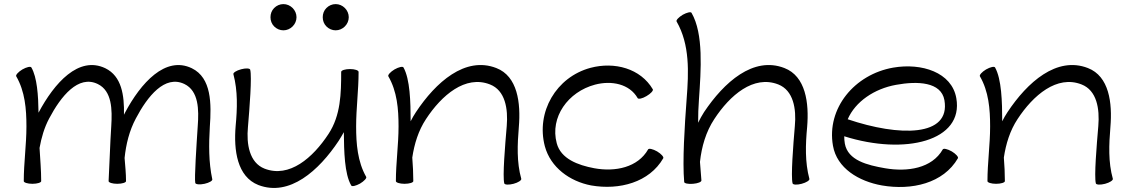

<svg xmlns="http://www.w3.org/2000/svg" viewBox="-20 -884 5499 937"><path d="M59 -512C102 -438 109 -352 109 -267C109 -178 96 -89 96 0C96 7 115 13 138 13C162 13 181 7 181 0C181 -54 176 -108 173 -162C182 -212 196 -261 220 -306C277 -414 362 -520 457 -474C527 -440 528 -349 523 -269C517 -179 515 -89 510 0C510 7 529 13 552 13C576 13 595 7 595 0C595 -38 591 -75 588 -113C595 -180 611 -246 643 -306C700 -414 784 -520 880 -474C950 -440 951 -349 945 -269C939 -176 928 -14 933 9C935 16 955 18 978 13C1001 8 1018 -2 1016 -9C998 -93 999 -179 1004 -265C1012 -377 1013 -504 916 -551C787 -613 667 -479 590 -334C588 -331 587 -327 585 -324C587 -419 574 -512 494 -551C364 -613 245 -479 168 -334C167 -418 161 -507 133 -555C129 -561 110 -557 89 -545C69 -533 56 -518 59 -512Z M1427 -800C1427 -817 1420 -833 1408 -845C1396 -857 1380 -864 1363 -864C1346 -864 1330 -857 1318 -845C1306 -833 1300 -817 1300 -800C1300 -783 1306 -767 1318 -755C1330 -743 1346 -736 1363 -736C1380 -736 1396 -743 1408 -755C1420 -767 1427 -783 1427 -800ZM1682 -800C1682 -817 1675 -833 1663 -845C1651 -857 1635 -864 1618 -864C1601 -864 1585 -857 1573 -845C1561 -833 1555 -817 1555 -800C1555 -783 1561 -767 1573 -755C1585 -743 1601 -736 1618 -736C1635 -736 1651 -743 1663 -755C1675 -767 1682 -783 1682 -800ZM1119 -522C1141 -440 1138 -354 1130 -269C1120 -151 1137 -22 1241 19C1393 77 1536 -51 1633 -197C1642 -211 1650 -225 1658 -239C1659 -146 1661 -35 1694 21C1697 28 1717 23 1737 12C1757 0 1771 -15 1767 -21C1725 -95 1718 -182 1718 -267C1718 -355 1730 -444 1730 -533C1730 -541 1711 -547 1688 -547C1665 -547 1645 -541 1645 -533C1645 -428 1643 -321 1583 -230C1507 -114 1392 -14 1271 -61C1197 -90 1182 -181 1190 -264C1198 -358 1210 -510 1201 -544C1199 -551 1179 -552 1157 -546C1134 -540 1117 -529 1119 -522Z M1875 -512C1918 -438 1925 -352 1925 -267C1925 -178 1912 -89 1912 0C1912 7 1931 13 1954 13C1978 13 1997 7 1997 0C1997 -38 1995 -77 1992 -115C2002 -182 2022 -247 2059 -303C2135 -419 2251 -519 2371 -472C2446 -443 2460 -353 2453 -269C2445 -175 2432 -23 2441 11C2443 18 2463 19 2486 13C2509 7 2525 -4 2524 -11C2501 -93 2505 -179 2512 -264C2522 -382 2506 -512 2402 -552C2250 -611 2106 -482 2010 -337C2000 -322 1992 -308 1984 -292C1984 -387 1981 -498 1949 -555C1945 -561 1926 -557 1905 -545C1885 -533 1872 -518 1875 -512Z M3166 -448C3106 -550 2979 -584 2862 -553C2694 -508 2595 -337 2639 -170C2667 -67 2760 1 2865 21C3003 45 3149 6 3217 -112C3220 -118 3207 -133 3187 -145C3166 -157 3147 -161 3143 -155C3093 -67 2983 -44 2880 -63C2800 -78 2717 -109 2697 -185C2663 -312 2752 -436 2884 -471C2964 -492 3052 -475 3092 -405C3096 -399 3115 -403 3135 -415C3156 -427 3169 -442 3166 -448Z M3282 -779C3347 -666 3341 -531 3331 -402C3321 -267 3310 -98 3319 4C3319 11 3339 15 3362 13C3386 11 3404 4 3403 -4C3401 -34 3398 -64 3396 -94C3404 -168 3425 -241 3466 -303C3542 -419 3657 -519 3778 -472C3852 -443 3867 -353 3859 -269C3851 -175 3839 -23 3848 11C3850 18 3870 19 3892 13C3915 7 3932 -4 3930 -11C3908 -93 3911 -179 3919 -264C3929 -382 3912 -512 3808 -552C3656 -611 3513 -482 3416 -337C3405 -320 3396 -303 3387 -285C3387 -322 3388 -360 3391 -398C3401 -543 3414 -719 3355 -821C3352 -828 3332 -823 3312 -812C3292 -800 3278 -785 3282 -779Z M4655 -112C4658 -118 4645 -133 4625 -145C4604 -157 4585 -161 4581 -155C4528 -62 4408 -44 4299 -63C4213 -78 4118 -101 4103 -183C4101 -195 4100 -206 4100 -219C4397 -125 4684 -196 4647 -405C4625 -531 4478 -578 4339 -554C4150 -521 4013 -355 4045 -173C4064 -63 4171 1 4284 21C4429 46 4584 11 4655 -112ZM4353 -470C4457 -489 4573 -485 4589 -395C4620 -215 4368 -217 4117 -302C4154 -388 4247 -451 4353 -470Z M4762 -512C4805 -438 4812 -352 4812 -267C4812 -178 4799 -89 4799 0C4799 7 4818 13 4841 13C4865 13 4884 7 4884 0C4884 -38 4882 -77 4879 -115C4889 -182 4909 -247 4946 -303C5022 -419 5138 -519 5258 -472C5333 -443 5347 -353 5340 -269C5332 -175 5319 -23 5328 11C5330 18 5350 19 5373 13C5396 7 5412 -4 5411 -11C5388 -93 5392 -179 5399 -264C5409 -382 5393 -512 5289 -552C5137 -611 4993 -482 4897 -337C4887 -322 4879 -308 4871 -292C4871 -387 4868 -498 4836 -555C4832 -561 4813 -557 4792 -545C4772 -533 4759 -518 4762 -512Z"/></svg>

Font: Nupuram Expanded Light
Style: Regular
Weight: 300
Width: 7
Designer: Santhosh Thottingal (santhosh.thottingal@gmail.com)
Foundry: SMC
Version: Version 1.000